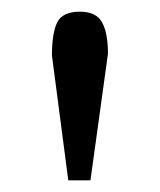

<svg xmlns="http://www.w3.org/2000/svg" viewBox="-20 -741 274 329"><path d="M69 -646Q69 -684 78 -702.5Q87 -721 117 -721Q145 -721 155 -702.5Q165 -684 165 -649L135 -432H97Z"/></svg>

Font: TavirajRegular
Style: Regular
Weight: 400
Designer: Katatrad Team
Foundry: CadsonDemak
Version: Version 1.001